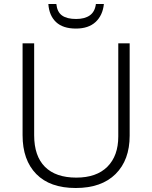

<svg xmlns="http://www.w3.org/2000/svg" viewBox="-20 -997 762 961"><path d="M629 -318Q629 -196 558.5 -126Q488 -56 359 -56Q230 -56 161.5 -126Q93 -196 93 -320V-780H151V-320Q151 -216 205 -162Q259 -108 362 -108Q463 -108 517.5 -162.5Q572 -217 572 -314V-780H629ZM500 -977Q494 -920 458.5 -887Q423 -854 360 -854Q295 -854 260.5 -886.5Q226 -919 222 -977H262Q266 -937 290.5 -919.5Q315 -902 361 -902Q404 -902 429.5 -920Q455 -938 460 -977Z"/></svg>

Font: Noto Sans Malayalam UI Light
Style: Regular
Weight: 300
Designer: Jelle Bosma - Monotype Design Team
Foundry: Monotype Imaging Inc.
Version: Version 2.104; ttfautohint (v1.8.4.7-5d5b)